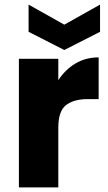

<svg xmlns="http://www.w3.org/2000/svg" viewBox="-20 -813 468 833"><path d="M233 0H62V-558H233V-465Q262 -510 306.5 -537Q351 -564 408 -564V-383H361Q300 -383 266.5 -357Q233 -331 233 -259ZM414 -793V-675L259 -596L104 -675V-793L259 -706Z"/></svg>

Font: SVN-Poppins
Style: Bold
Weight: 700
Designer: Ninad Kale (Devanagari), Jonny Pinhorn (Latin)
Foundry: Indian Type Foundry
Version: Version 3.200;PS 1.000;hotconv 16.6.54;makeotf.lib2.5.65590